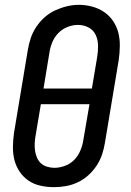

<svg xmlns="http://www.w3.org/2000/svg" viewBox="-20 -766 540 794"><path d="M203 8Q175 8 147.5 2Q120 -4 98 -19Q76 -34 61 -56.5Q46 -79 39.5 -105Q33 -131 33.5 -160Q34 -189 38 -217L95 -559Q99 -584 107 -608Q115 -632 129.5 -654Q144 -676 164 -694Q184 -712 208 -723Q232 -734 256.5 -740Q281 -746 306 -746Q335 -746 362 -738.5Q389 -731 411 -716Q433 -701 448 -678.5Q463 -656 469.5 -630Q476 -604 475.5 -575Q475 -546 471 -518L414 -176Q410 -151 402 -127Q394 -103 379.5 -81Q365 -59 345 -41Q325 -23 301.5 -12Q278 -1 253 3.5Q228 8 203 8ZM160 -400H360L382 -531Q386 -555 385.5 -578.5Q385 -602 375.5 -622Q366 -642 346 -652.5Q326 -663 302 -663Q280 -663 258 -654Q236 -645 220 -628Q204 -611 195.5 -589.5Q187 -568 184 -546ZM205 -72Q227 -72 249.5 -80.5Q272 -89 288 -106Q304 -123 313 -145Q322 -167 325 -189L350 -335H149L127 -204Q124 -188 123.5 -172.5Q123 -157 125 -142.5Q127 -128 133 -114Q139 -100 149.5 -90.5Q160 -81 175 -76.5Q190 -72 205 -72Z"/></svg>

Font: Iosevka Slab Medium Oblique
Style: Regular
Weight: 500
Italic angle: -9°
Monospace: yes
Designer: Belleve Invis
Foundry: Belleve Invis
Version: Version 11.1.1; ttfautohint (v1.8.3)